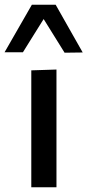

<svg xmlns="http://www.w3.org/2000/svg" viewBox="-54 -796 372 816"><path d="M79 0V-497L186 -500.5V0ZM-34.5 -574Q-5 -624.5 23.2 -674.5Q51.5 -724.5 81.5 -776H182.5Q211 -725 239.8 -674.8Q268.5 -624.5 297.5 -573L220.5 -572Q198.5 -607.5 176.2 -643.2Q154 -679 131.5 -715Q109 -679.5 87.2 -644.2Q65.5 -609 43.5 -574Z"/></svg>

Font: Commissioner Medium
Style: Regular
Weight: 500
Designer: Kostas Bartsokas
Foundry: Kostas Bartsokas
Version: Version 1.000; ttfautohint (v1.8.3)